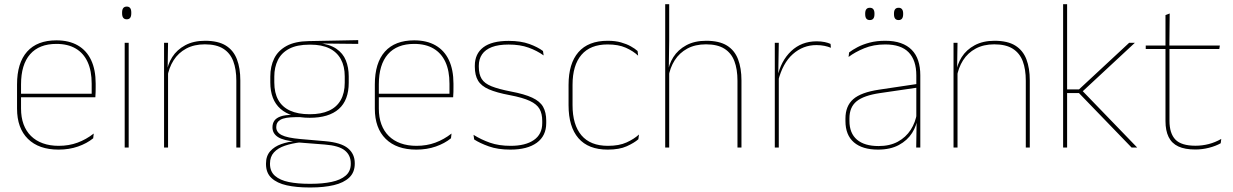

<svg xmlns="http://www.w3.org/2000/svg" viewBox="-20 -684 5716 890"><path d="M251.5 9.5Q160 9.5 109.5 -40.2Q59 -90 59 -180.5V-292.5Q59 -392.5 105.8 -444.8Q152.5 -497 241.5 -497Q300 -497 340.8 -473.5Q381.5 -450 402.5 -405.2Q423.5 -360.5 423.5 -296.5V-279.5Q423.5 -268.5 423.2 -257.5Q423 -246.5 422 -233H405Q405 -250.5 405 -266.5Q405 -282.5 405 -296Q405 -355.5 386.2 -396.5Q367.5 -437.5 331 -459Q294.5 -480.5 241.5 -480.5Q161.5 -480.5 119.5 -432.5Q77.5 -384.5 77.5 -292.5V-243.5V-239.5V-181Q77.5 -140 89.2 -108Q101 -76 123.5 -53.8Q146 -31.5 178.5 -19.8Q211 -8 252 -8Q299.5 -8 339.5 -22.8Q379.5 -37.5 414.5 -65L412 -43Q382.5 -19 341.5 -4.8Q300.5 9.5 251.5 9.5ZM415.5 -233H67.5V-249.5H415.5Z M576.5 0H558V-485.5H576.5ZM567.5 -594.5Q557 -594.5 551.5 -601.2Q546 -608 546 -622V-626.5Q546 -640 551.5 -646.8Q557 -653.5 567.5 -653.5Q578 -653.5 583.2 -646.8Q588.5 -640 588.5 -626.5V-622Q588.5 -608 583.2 -601.2Q578 -594.5 567.5 -594.5Z M1094 0H1075.5V-310Q1075.5 -363 1061.2 -400.5Q1047 -438 1015 -458.2Q983 -478.5 929.5 -478.5Q880 -478.5 843.2 -458.8Q806.5 -439 784.5 -404.2Q762.5 -369.5 755.5 -325L746.5 -344H752Q756.5 -385 778.2 -419.2Q800 -453.5 838.5 -474.2Q877 -495 930.5 -495Q991 -495 1026.8 -472.8Q1062.5 -450.5 1078.2 -409.2Q1094 -368 1094 -311ZM759 0H740.5V-485.5H759L757 -358.5H759Z M1415.5 -138Q1327.5 -138 1280.2 -179.5Q1233 -221 1233 -302V-329Q1233 -376.5 1251 -413Q1269 -449.5 1308.2 -471Q1347.5 -492.5 1411 -493.5L1640.5 -498V-480.5L1453.5 -482.5L1453 -485Q1507.5 -479.5 1538.8 -458.2Q1570 -437 1583.2 -404Q1596.5 -371 1596.5 -330V-300.5Q1596.5 -219.5 1550.5 -178.8Q1504.5 -138 1415.5 -138ZM1413 168H1421.5Q1475.5 168 1517 159.2Q1558.5 150.5 1582.2 130.2Q1606 110 1606 75.5V73.5Q1606 35.5 1578.2 13.2Q1550.5 -9 1485.5 -14L1358 -24L1374.5 -24.5Q1332.5 -19.5 1300.2 -8.5Q1268 2.5 1249.8 22.5Q1231.5 42.5 1231.5 74V75.5Q1231.5 111 1254.8 131.2Q1278 151.5 1319 159.8Q1360 168 1413 168ZM1421.5 185H1413Q1354 185 1309 175Q1264 165 1238.5 141.2Q1213 117.5 1213 76.5V74.5Q1213 39 1232.5 17Q1252 -5 1284 -16.2Q1316 -27.5 1353.5 -30.5L1352.5 -27.5Q1294.5 -32 1268.8 -48.5Q1243 -65 1243 -93.5V-94Q1243 -112 1252 -124.8Q1261 -137.5 1281.2 -144.5Q1301.5 -151.5 1334 -151.5V-158L1389.5 -141H1351Q1300 -140.5 1280.2 -129Q1260.5 -117.5 1260.5 -95V-94.5Q1260.5 -71 1285.5 -58Q1310.5 -45 1372.5 -39.5L1488 -29.5Q1561 -23 1592.8 3.2Q1624.5 29.5 1624.5 72.5V74.5Q1624.5 115 1598.8 139.2Q1573 163.5 1527.2 174.2Q1481.5 185 1421.5 185ZM1415.5 -154.5Q1469 -154.5 1505 -171Q1541 -187.5 1559.5 -220.2Q1578 -253 1578 -300.5V-330Q1578 -376.5 1560 -409.5Q1542 -442.5 1506.8 -459.8Q1471.5 -477 1419.5 -477H1414.5Q1356.5 -477 1320.5 -458Q1284.5 -439 1268 -405.5Q1251.5 -372 1251.5 -329V-302Q1251.5 -253.5 1269.8 -220.8Q1288 -188 1324.5 -171.2Q1361 -154.5 1415.5 -154.5Z M1910 9.5Q1818.5 9.5 1768 -40.2Q1717.5 -90 1717.5 -180.5V-292.5Q1717.5 -392.5 1764.2 -444.8Q1811 -497 1900 -497Q1958.5 -497 1999.2 -473.5Q2040 -450 2061 -405.2Q2082 -360.5 2082 -296.5V-279.5Q2082 -268.5 2081.8 -257.5Q2081.5 -246.5 2080.5 -233H2063.5Q2063.5 -250.5 2063.5 -266.5Q2063.5 -282.5 2063.5 -296Q2063.5 -355.5 2044.8 -396.5Q2026 -437.5 1989.5 -459Q1953 -480.5 1900 -480.5Q1820 -480.5 1778 -432.5Q1736 -384.5 1736 -292.5V-243.5V-239.5V-181Q1736 -140 1747.8 -108Q1759.5 -76 1782 -53.8Q1804.5 -31.5 1837 -19.8Q1869.5 -8 1910.5 -8Q1958 -8 1998 -22.8Q2038 -37.5 2073 -65L2070.5 -43Q2041 -19 2000 -4.8Q1959 9.5 1910 9.5ZM2074 -233H1726V-249.5H2074Z M2346 9.5Q2287.5 9.5 2245.8 -5.5Q2204 -20.5 2178 -37.5L2175 -59Q2210 -37 2251.2 -22.5Q2292.5 -8 2347 -8Q2415.5 -8 2454.5 -34.8Q2493.5 -61.5 2493.5 -113.5V-123.5Q2493.5 -157 2481 -179Q2468.5 -201 2436 -216.2Q2403.5 -231.5 2343 -243Q2281.5 -254.5 2246 -270Q2210.5 -285.5 2195.8 -310.5Q2181 -335.5 2181 -374.5V-379.5Q2181 -434.5 2220.2 -464.5Q2259.5 -494.5 2338 -494.5Q2394 -494.5 2433.8 -480Q2473.5 -465.5 2497 -447.5L2500 -427Q2469.5 -449 2430.2 -463.2Q2391 -477.5 2337.5 -477.5Q2290.5 -477.5 2260 -465.8Q2229.5 -454 2214.5 -432Q2199.5 -410 2199.5 -379.5V-374.5Q2199.5 -339.5 2212.8 -318.2Q2226 -297 2258.5 -284Q2291 -271 2347.5 -260Q2411.5 -248 2447.2 -231.2Q2483 -214.5 2497.5 -188.8Q2512 -163 2512 -124.5V-113.5Q2512 -54 2468.2 -22.2Q2424.5 9.5 2346 9.5Z M2797 9.5Q2707 9.5 2661.2 -43.5Q2615.5 -96.5 2615.5 -196V-290.5Q2615.5 -389.5 2661.2 -442.2Q2707 -495 2797 -495Q2832 -495 2858.5 -487.5Q2885 -480 2904.2 -469.2Q2923.5 -458.5 2935.5 -447.5L2938 -426Q2915 -447.5 2880.8 -462.8Q2846.5 -478 2796.5 -478Q2716.5 -478 2675.2 -429.8Q2634 -381.5 2634 -290.5V-196.5Q2634 -105.5 2675.2 -56.8Q2716.5 -8 2798 -8Q2850 -8 2884.5 -23.8Q2919 -39.5 2942 -60.5L2939 -38.5Q2919.5 -21.5 2885.2 -6Q2851 9.5 2797 9.5Z M3417 0H3398.5V-310Q3398.5 -363 3384.2 -400.5Q3370 -438 3338 -458.2Q3306 -478.5 3252.5 -478.5Q3202.5 -478.5 3166 -458.8Q3129.5 -439 3107.5 -404.5Q3085.5 -370 3078.5 -325.5L3067.5 -344H3075Q3079.5 -385 3101.2 -419.2Q3123 -453.5 3161.2 -474.2Q3199.5 -495 3253.5 -495Q3314 -495 3349.8 -472.8Q3385.5 -450.5 3401.2 -409.2Q3417 -368 3417 -311ZM3082 0H3063.5V-664.5H3082V-495.5L3080 -357L3082 -354Z M3587 -308.5 3577.5 -320.5 3583 -325Q3599.5 -402 3647.5 -447.2Q3695.5 -492.5 3765.5 -492.5Q3786.5 -492.5 3802.8 -489Q3819 -485.5 3830 -480.5L3831.5 -462.5Q3818.5 -468 3801.5 -471.5Q3784.5 -475 3764 -475Q3702.5 -475 3655.2 -433.2Q3608 -391.5 3587 -308.5ZM3590 0H3571.5V-485.5H3590L3587.5 -335L3590 -332.5Z M4246 0H4227L4229 -128L4227.5 -131.5V-292V-334.5Q4227.5 -404.5 4192.2 -441.2Q4157 -478 4083.5 -478Q4029 -478 3986 -460.2Q3943 -442.5 3913.5 -420L3916 -441Q3931.5 -453 3955.2 -465.5Q3979 -478 4011.2 -486.5Q4043.5 -495 4083.5 -495Q4125 -495 4155.5 -484.2Q4186 -473.5 4206.2 -453Q4226.5 -432.5 4236.2 -402.8Q4246 -373 4246 -335ZM4050 9.5Q3977.5 9.5 3938.2 -24.2Q3899 -58 3899 -123V-134.5Q3899 -192.5 3935 -224.2Q3971 -256 4055.5 -268.5L4236.5 -295.5L4237 -278.5L4059 -252.5Q3984 -241.5 3950.8 -214.5Q3917.5 -187.5 3917.5 -135.5V-124Q3917.5 -66.5 3952.2 -36.8Q3987 -7 4052.5 -7Q4104.5 -7 4141.8 -27.2Q4179 -47.5 4201.5 -82.2Q4224 -117 4230.5 -160.5L4240 -142H4234Q4230 -102.5 4208 -67.8Q4186 -33 4146.5 -11.8Q4107 9.5 4050 9.5ZM4012 -591Q4001 -591 3995.8 -597.8Q3990.5 -604.5 3990.5 -618.5V-621.5Q3990.5 -634.5 3995.8 -641.2Q4001 -648 4012 -648Q4023 -648 4028.2 -641.2Q4033.5 -634.5 4033.5 -621.5V-618.5Q4033.5 -604.5 4028.2 -597.8Q4023 -591 4012 -591ZM4145.5 -591Q4134.5 -591 4129.2 -597.8Q4124 -604.5 4124 -618.5V-621.5Q4124 -634.5 4129.2 -641.2Q4134.5 -648 4145.5 -648Q4156 -648 4161.2 -641.2Q4166.5 -634.5 4166.5 -621.5V-618.5Q4166.5 -604.5 4161.2 -597.8Q4156 -591 4145.5 -591Z M4753.5 0H4735V-310Q4735 -363 4720.8 -400.5Q4706.5 -438 4674.5 -458.2Q4642.5 -478.5 4589 -478.5Q4539.5 -478.5 4502.8 -458.8Q4466 -439 4444 -404.2Q4422 -369.5 4415 -325L4406 -344H4411.5Q4416 -385 4437.8 -419.2Q4459.5 -453.5 4498 -474.2Q4536.5 -495 4590 -495Q4650.5 -495 4686.2 -472.8Q4722 -450.5 4737.8 -409.2Q4753.5 -368 4753.5 -311ZM4418.5 0H4400V-485.5H4418.5L4416.5 -358.5H4418.5Z M5251.5 0H5225.5L4981.5 -252.5H4920V-269.5H4981.5L5214 -485.5H5240.5L4993 -255.5V-267.5ZM4926.5 0H4908V-664.5H4926.5Z M5521 9Q5472.5 9 5442 -5.2Q5411.5 -19.5 5397 -49Q5382.5 -78.5 5382.5 -123V-462.5H5401V-124.5Q5401 -65.5 5428.5 -37Q5456 -8.5 5521.5 -8.5Q5552.5 -8.5 5582.8 -16.2Q5613 -24 5641 -40L5638.5 -20Q5615.5 -7 5584.2 1Q5553 9 5521 9ZM5632 -457H5291V-473H5634.5ZM5400.5 -468H5382.5V-614L5402 -621.5Z"/></svg>

Font: Anek Kannada Medium Thin
Style: Regular
Weight: 250
Version: Version 1.003